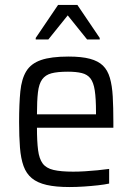

<svg xmlns="http://www.w3.org/2000/svg" viewBox="-20 -746 534 774"><path d="M260 8Q205 8 168 -0.5Q131 -9 108.5 -27.5Q86 -46 75 -76.5Q64 -107 60.5 -151Q57 -195 57 -254Q57 -327 62 -377.5Q67 -428 86 -459Q105 -490 145.5 -504Q186 -518 256 -518Q309 -518 342.5 -509Q376 -500 395 -481.5Q414 -463 423 -432Q432 -401 434.5 -357Q437 -313 437 -255V-231H129Q129 -176 133.5 -141Q138 -106 152 -87Q166 -68 195.5 -61Q225 -54 275 -54Q297 -54 322 -55.5Q347 -57 372.5 -59.5Q398 -62 420 -65V-6Q402 -2 375 1Q348 4 318 6Q288 8 260 8ZM367 -266V-294Q367 -349 362 -381.5Q357 -414 344.5 -430Q332 -446 309.5 -451.5Q287 -457 254 -457Q212 -457 187.5 -450.5Q163 -444 150 -426Q137 -408 133 -374Q129 -340 129 -285H386ZM124 -587V-593L214 -726H292L382 -593V-587H331L253 -684L175 -587Z"/></svg>

Font: Saira SemiCondensed
Style: Regular
Weight: 400
Width: 4
Designer: Hector Gatti with collaboration of the Omnibus-Type team
Foundry: Omnibus-Type
Version: Version 1.101